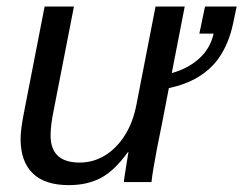

<svg xmlns="http://www.w3.org/2000/svg" viewBox="-20 -548 732 578"><path d="M365.2 -90.3Q324.7 -34.2 283.9 -12.5Q243.2 9.3 187 9.3Q114.7 9.3 78.4 -26.4Q42 -62 42 -129.4Q42 -145 44.7 -165Q47.4 -185.1 52.2 -209.5L114.3 -528.3H202.6L141.1 -213.4Q132.3 -170.4 132.3 -140.1Q132.3 -58.6 219.7 -58.6Q260.7 -58.6 295.7 -79.8Q330.6 -101.1 355.5 -140.1Q380.4 -179.2 390.6 -232.4L448.2 -528.3H536.1L497.1 -328.1Q545.9 -341.3 579.6 -371.8Q613.3 -402.3 623 -446.8H580.1L597.2 -528.3H692.4L682.1 -479Q668.9 -415.5 637.2 -371.1Q612.3 -337.4 575.4 -315.4Q538.6 -293.5 488.3 -282.7Q477.5 -226.6 468.8 -181.6Q460 -136.7 453.1 -103.5Q446.8 -70.3 442.4 -44.4Q438 -18.6 436 0H353Q353 -3.9 355.5 -20.5Q357.9 -37.1 361.3 -57.1Q364.7 -77.1 366.7 -90.3Z"/></svg>

Font: Arimo
Style: Italic
Weight: 400
Italic angle: -12°
Designer: Steve Matteson
Foundry: Monotype Imaging Inc.
Version: Version 1.33